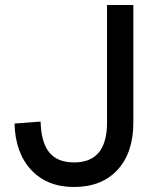

<svg xmlns="http://www.w3.org/2000/svg" viewBox="-20 -730 640 766"><path d="M275 16Q168 16 104.5 -52Q41 -120 38 -237L142 -245Q144 -162 176.5 -122Q209 -82 276 -82Q407 -82 407 -241V-710H512V-241Q512 -121 449 -52.5Q386 16 275 16Z"/></svg>

Font: Geist Mono Medium
Style: Regular
Weight: 500
Monospace: yes
Designer: Basement.studio, Andrés Briganti, Mateo Zaragoza
Foundry: Basement.studio, Vercel, Andrés Briganti, Guido Ferreyra, Mateo Zaragoza
Version: Version 1.500; ttfautohint (v1.8.4.7-5d5b)